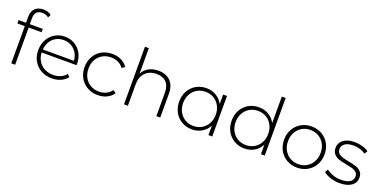

<svg xmlns="http://www.w3.org/2000/svg" viewBox="-16 -1533 4615 2324"><g transform="rotate(20 2292.0 -371.0)"><path d="M165 -598V-522H332V-479H166V0H116V-479H20V-522H116V-602Q116 -668 154 -707Q192 -746 261 -746Q291 -746 318.5 -737.5Q346 -729 364 -712L344 -674Q312 -703 263 -703Q165 -703 165 -598Z M866 -249H417Q419 -188 448 -140.5Q477 -93 526.5 -67Q576 -41 638 -41Q689 -41 732.5 -59.5Q776 -78 805 -114L834 -81Q800 -40 748.5 -18Q697 4 637 4Q559 4 498 -30Q437 -64 402.5 -124Q368 -184 368 -261Q368 -337 400.5 -397.5Q433 -458 490 -492Q547 -526 618 -526Q689 -526 745.5 -492.5Q802 -459 834.5 -399Q867 -339 867 -263ZM418 -288H818Q815 -344 788 -388Q761 -432 717 -457Q673 -482 618 -482Q563 -482 519 -457.5Q475 -433 448.5 -388.5Q422 -344 418 -288Z M965 -261Q965 -338 999 -398.5Q1033 -459 1093 -492.5Q1153 -526 1229 -526Q1292 -526 1343.5 -501.5Q1395 -477 1427 -430L1390 -403Q1362 -442 1320.5 -461.5Q1279 -481 1229 -481Q1168 -481 1119.5 -453.5Q1071 -426 1043.5 -376Q1016 -326 1016 -261Q1016 -196 1043.5 -146Q1071 -96 1119.5 -68.5Q1168 -41 1229 -41Q1279 -41 1320.5 -60.5Q1362 -80 1390 -119L1427 -92Q1395 -45 1343.5 -20.5Q1292 4 1229 4Q1153 4 1093 -30Q1033 -64 999 -124.5Q965 -185 965 -261Z M2035 -305V0H1985V-301Q1985 -389 1940.5 -435Q1896 -481 1816 -481Q1724 -481 1671 -426Q1618 -371 1618 -278V0H1568V-742H1618V-413Q1645 -467 1698 -496.5Q1751 -526 1823 -526Q1921 -526 1978 -469Q2035 -412 2035 -305Z M2705 -522V0H2656V-123Q2625 -62 2569 -29Q2513 4 2442 4Q2369 4 2310 -30Q2251 -64 2217.5 -124Q2184 -184 2184 -261Q2184 -338 2217.5 -398.5Q2251 -459 2310 -492.5Q2369 -526 2442 -526Q2512 -526 2567.5 -493Q2623 -460 2655 -401V-522ZM2655 -261Q2655 -325 2627.5 -375Q2600 -425 2552.5 -453Q2505 -481 2445 -481Q2385 -481 2337.5 -453Q2290 -425 2262.5 -375Q2235 -325 2235 -261Q2235 -197 2262.5 -147Q2290 -97 2337.5 -69Q2385 -41 2445 -41Q2505 -41 2552.5 -69Q2600 -97 2627.5 -147Q2655 -197 2655 -261Z M3381 -742V0H3332V-123Q3301 -62 3245 -29Q3189 4 3118 4Q3045 4 2986 -30Q2927 -64 2893.5 -124Q2860 -184 2860 -261Q2860 -338 2893.5 -398.5Q2927 -459 2986 -492.5Q3045 -526 3118 -526Q3188 -526 3243.5 -493Q3299 -460 3331 -401V-742ZM3331 -261Q3331 -325 3303.5 -375Q3276 -425 3228.5 -453Q3181 -481 3121 -481Q3061 -481 3013.5 -453Q2966 -425 2938.5 -375Q2911 -325 2911 -261Q2911 -197 2938.5 -147Q2966 -97 3013.5 -69Q3061 -41 3121 -41Q3181 -41 3228.5 -69Q3276 -97 3303.5 -147Q3331 -197 3331 -261Z M3535 -261Q3535 -337 3569 -397.5Q3603 -458 3662.5 -492Q3722 -526 3796 -526Q3870 -526 3929.5 -492Q3989 -458 4023 -397.5Q4057 -337 4057 -261Q4057 -185 4023 -124.5Q3989 -64 3929.5 -30Q3870 4 3796 4Q3722 4 3662.5 -30Q3603 -64 3569 -124.5Q3535 -185 3535 -261ZM4006 -261Q4006 -325 3978.5 -375Q3951 -425 3903.5 -453Q3856 -481 3796 -481Q3736 -481 3688.5 -453Q3641 -425 3613.5 -375Q3586 -325 3586 -261Q3586 -197 3613.5 -147Q3641 -97 3688.5 -69Q3736 -41 3796 -41Q3856 -41 3903.5 -69Q3951 -97 3978.5 -147Q4006 -197 4006 -261Z M4135 -63 4158 -103Q4190 -76 4240.5 -58Q4291 -40 4346 -40Q4425 -40 4462.5 -66Q4500 -92 4500 -138Q4500 -171 4479.5 -190Q4459 -209 4429 -218Q4399 -227 4346 -237Q4284 -248 4246 -261Q4208 -274 4181 -303Q4154 -332 4154 -383Q4154 -445 4205.5 -485.5Q4257 -526 4352 -526Q4402 -526 4451 -512Q4500 -498 4531 -475L4508 -435Q4476 -458 4435 -470Q4394 -482 4351 -482Q4278 -482 4241 -455Q4204 -428 4204 -384Q4204 -349 4225 -329.5Q4246 -310 4276.5 -300.5Q4307 -291 4362 -280Q4423 -269 4460.5 -256.5Q4498 -244 4524 -216Q4550 -188 4550 -139Q4550 -74 4496 -35Q4442 4 4344 4Q4281 4 4224 -15Q4167 -34 4135 -63Z"/></g></svg>

Font: Idrija Light
Style: Regular
Weight: 300
Designer: Julieta Ulanovsky
Foundry: Julieta Ulanovsky
Version: Version 7.200